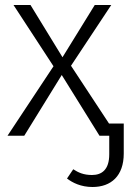

<svg xmlns="http://www.w3.org/2000/svg" viewBox="-20 -543 523 768"><path d="M416 -49 264 -280 425 -523H359L230 -314L102 -523H34L194 -278L10 0H77L227 -243L378 0H417V74C417 136 387 157 348 157C314 157 293 147 273 134L248 171C270 188 304 205 350 205C424 205 475 161 475 71V-49Z"/></svg>

Font: FiraGO Light
Style: Regular
Weight: 300
Designer: bBox Type
Foundry: bBox Type GmbH
Version: Version 1.001;PS 001.001;hotconv 1.0.88;makeotf.lib2.5.64775